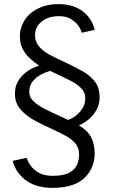

<svg xmlns="http://www.w3.org/2000/svg" viewBox="-20 -692 572 932"><path d="M234.5 220Q159 220 110.5 186.5Q57.5 150 41.5 89L109.5 74Q115 93 129.5 113Q144 133 169.5 147.2Q195 161.5 234.5 161.5Q289 161.5 316.8 146Q344.5 130.5 354.2 106.8Q364 83 364 57.5Q364 26 346.8 5.2Q329.5 -15.5 302 -31Q274.5 -46.5 242 -61Q177.5 -90 139 -112.5Q100.5 -135 76.5 -164.8Q52.5 -194.5 52.5 -237.5Q52.5 -268.5 64.8 -292Q77 -315.5 95.8 -332.2Q114.5 -349 134.2 -359Q154 -369 170 -373Q145.5 -390 124.5 -409.2Q103.5 -428.5 90 -454.2Q76.5 -480 76.5 -517Q76.5 -558 101.2 -596.5Q126 -635 181 -658Q216.5 -672 265 -672Q302 -672 330 -663Q358 -654 377.8 -640Q397.5 -626 409.5 -609.5Q431.5 -582 440 -547L376.5 -533Q366.5 -574 322 -601Q300.5 -613.5 266.5 -613.5Q214 -613.5 182 -587.2Q150 -561 150 -521.5Q150 -489 169.5 -466.5Q189 -444 219.5 -427.2Q250 -410.5 283.5 -395.5Q344 -367.5 381.5 -346Q419 -324.5 441.2 -295.2Q463.5 -266 463.5 -220.5Q463.5 -186 449 -159.5Q434.5 -133 411.8 -113.8Q389 -94.5 363.5 -83Q404 -59.5 421.8 -26.5Q439.5 6.5 439.5 53Q439.5 113.5 402 159Q352 220 234.5 220ZM310.5 -110Q326.5 -114.5 345.8 -128.5Q365 -142.5 379.5 -164.8Q394 -187 394 -216Q394 -242.5 376.2 -261.5Q358.5 -280.5 332.5 -294.8Q306.5 -309 280 -321Q260.5 -329.5 244.5 -338Q229 -344.5 224 -348Q202 -342 178.8 -329.8Q155.5 -317.5 138.8 -297.2Q122 -277 122 -246Q122 -222.5 139 -204.5Q156 -186.5 181.5 -172Q219 -151 310.5 -110Z"/></svg>

Font: Lucymar Sans
Style: Regular
Weight: 400
Foundry: The League of Moveable Type (original font) / Main changes by Cristiano Sobral with portions from Mirco Monsees
Version: Version 2.001;August 30, 2020;FontCreator 13.0.0.2681 64-bit